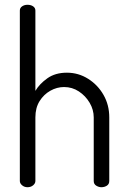

<svg xmlns="http://www.w3.org/2000/svg" viewBox="-20 -783 535 803"><path d="M95 0Q82 0 72.5 -8Q63 -16 63 -26V-739Q63 -750 72.5 -756.5Q82 -763 95 -763Q109 -763 118.5 -756.5Q128 -750 128 -739V-403Q145 -432 178 -455.5Q211 -479 260 -479Q308 -479 348.5 -453.5Q389 -428 413 -386Q437 -344 437 -292V-26Q437 -13 427 -6.5Q417 0 404 0Q393 0 382.5 -6.5Q372 -13 372 -26V-292Q372 -324 355 -353Q338 -382 310 -400.5Q282 -419 248 -419Q218 -419 190.5 -403.5Q163 -388 145.5 -360Q128 -332 128 -292V-26Q128 -16 118.5 -8Q109 0 95 0Z"/></svg>

Font: Dosis
Style: Regular
Weight: 400
Designer: EdgarTolentino, PabloImpallari, IginoMarini
Foundry: EdgarTolentino, PabloImpallari, IginoMarini
Version: Version 3.001; ttfautohint (v1.8.2)